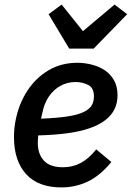

<svg xmlns="http://www.w3.org/2000/svg" viewBox="-20 -806 575 838"><path d="M248 12Q147 12 94 -46Q41 -104 41 -208Q41 -228 43 -247.5Q45 -267 49 -285Q63 -354 99.5 -410Q136 -466 191.5 -499Q247 -532 318 -532Q349 -532 380.5 -524Q412 -516 437 -499.5Q462 -483 477.5 -456Q493 -429 493 -390Q493 -357 480 -330Q467 -303 440 -282Q413 -261 371.5 -246.5Q330 -232 274.5 -224.5Q219 -217 147 -215Q146 -206 145.5 -197Q145 -188 145 -182Q145 -134 171.5 -105Q198 -76 255 -76Q298 -76 333 -95Q368 -114 400 -154L466 -99Q417 -39 363 -13.5Q309 12 248 12ZM310 -448Q274 -448 244 -431.5Q214 -415 193.5 -385Q173 -355 165 -314L159 -288Q231 -291 276 -298Q321 -305 346 -317.5Q371 -330 380.5 -346.5Q390 -363 390 -385Q390 -423 364.5 -435.5Q339 -448 310 -448ZM389 -594H282L192 -744L249 -786L342 -670L480 -786L535 -744Z"/></svg>

Font: IBM Plex Sans Medium
Style: Italic
Weight: 500
Italic angle: -11.31°
Designer: Mike Abbink, Paul van der Laan, Pieter van Rosmalen
Foundry: Bold Monday
Version: Version 3.201